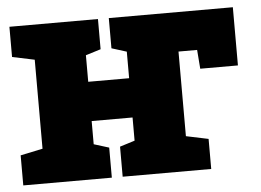

<svg xmlns="http://www.w3.org/2000/svg" viewBox="-43 -583 866 637"><g transform="rotate(-5 390.0 -264.0)"><path d="M9.8 0V-100.1L84 -115.7V-412.1L9.8 -427.7V-528.3H304.7V-427.7L254.4 -412.1V-323.7H390.6V-412.1L340.8 -427.7V-528.3H753.9V-334.5H628.4L623.5 -397.5H561.5V-115.7L635.7 -100.1V0H340.8V-100.1L390.6 -115.7V-192.9H254.4V-115.7L304.7 -100.1V0Z"/></g></svg>

Font: Roboto Slab Black
Style: Regular
Weight: 900
Designer: Google
Version: Version 2.000; ttfautohint (v1.8.1.43-b0c9)